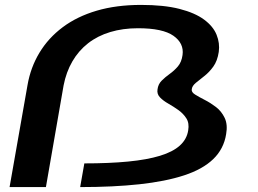

<svg xmlns="http://www.w3.org/2000/svg" viewBox="-20 -762 1052 782"><path d="M19 0H167L239 -414Q249.5 -468.5 274.8 -512Q300 -555.5 338.8 -585.8Q377.5 -616 429 -631.5Q480.5 -647 542 -647Q643 -647 686.5 -616.2Q730 -585.5 723.5 -538Q719.5 -509 704.5 -491.5Q689.5 -474 671.2 -461Q653 -448 638.5 -433.5Q624 -419 621.5 -397.5Q618.5 -379 631.8 -365.2Q645 -351.5 665.8 -339.8Q686.5 -328 706.5 -313.8Q726.5 -299.5 739 -280Q751.5 -260.5 746.5 -231Q741 -195 712.5 -169.2Q684 -143.5 631.5 -127.5Q579 -111.5 502 -104Q425 -96.5 323.5 -96.5L306.5 0Q441.5 0 547.8 -11.5Q654 -23 729.8 -47.8Q805.5 -72.5 848.5 -114Q891.5 -155.5 901 -215.5Q908 -255 895 -282Q882 -309 859.8 -326Q837.5 -343 814 -355Q790.5 -367 774.8 -376.8Q759 -386.5 761 -398.5Q762.5 -412 777.5 -424.5Q792.5 -437 812.2 -452.2Q832 -467.5 848.8 -490.8Q865.5 -514 871 -550.5Q876 -586 862.2 -620.2Q848.5 -654.5 811.5 -682Q774.5 -709.5 711 -725.8Q647.5 -742 554.5 -742Q454 -742 374 -718.5Q294 -695 235.5 -651.2Q177 -607.5 140.8 -547.5Q104.5 -487.5 92 -415Z"/></svg>

Font: Anybody ExtraExpanded Medium
Style: Italic
Weight: 500
Width: 8
Italic angle: -10°
Version: Version 1.113;gftools[0.9.25]